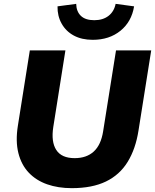

<svg xmlns="http://www.w3.org/2000/svg" viewBox="-20 -967 806 998"><path d="M353 11Q282 11 225 -9Q168 -29 129.5 -69.5Q91 -110 75.5 -171.5Q60 -233 73 -314L135 -705H320L257 -307Q245 -230 272.5 -187.5Q300 -145 368 -145Q430 -145 467.5 -179.5Q505 -214 516 -284L583 -705H766L700 -289Q685 -193 643.5 -125.5Q602 -58 530.5 -23.5Q459 11 353 11ZM462 -760Q405 -760 364 -782Q323 -804 300.5 -844Q278 -884 279 -934L376 -947Q377 -907 400.5 -884.5Q424 -862 470 -862Q515 -862 544 -884.5Q573 -907 581 -947L677 -934Q664 -854 606 -807Q548 -760 462 -760Z"/></svg>

Font: Nunito Sans 11pt Black
Style: Italic
Weight: 900
Italic angle: -9°
Version: Version 3.101;gftools[0.9.27]